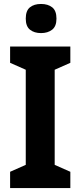

<svg xmlns="http://www.w3.org/2000/svg" viewBox="-20 -949 406 969"><path d="M335 0H31V-82L110 -117V-597L31 -632V-714H335V-632L256 -597V-117L335 -82ZM187 -929Q222 -929 243.5 -912Q265 -895 265 -855Q265 -816 243 -799Q221 -782 187 -782Q153 -782 131.5 -799Q110 -816 110 -855Q110 -895 131 -912Q152 -929 187 -929Z"/></svg>

Font: Noto Sans Devanagari UI SemiCondensed
Style: Bold
Weight: 700
Width: 4
Designer: Jelle Bosma - Monotype Design Team
Foundry: Monotype Imaging Inc.
Version: Version 2.004; ttfautohint (v1.8.4.7-5d5b)